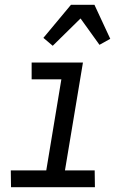

<svg xmlns="http://www.w3.org/2000/svg" viewBox="-20 -781 540 801"><path d="M376 0H26L25 -70H173L236 -450H112V-520H326L251 -70H375ZM200 -590 161 -623 276 -761H374L440 -619L395 -594L316 -704Z"/></svg>

Font: Iosevka Term Oblique
Style: Regular
Weight: 400
Italic angle: -9°
Monospace: yes
Designer: Belleve Invis
Foundry: Belleve Invis
Version: Version 31.4.0